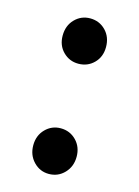

<svg xmlns="http://www.w3.org/2000/svg" viewBox="-91 -596 481 663"><g transform="rotate(15 149.0 -264.0)"><path d="M149 -380Q117 -380 94.5 -402.5Q72 -425 72 -460Q72 -496 94.5 -519Q117 -542 149 -542Q182 -542 204.5 -519Q227 -496 227 -460Q227 -425 204.5 -402.5Q182 -380 149 -380ZM149 14Q117 14 94.5 -9.5Q72 -33 72 -68Q72 -103 94.5 -126Q117 -149 149 -149Q182 -149 204.5 -126Q227 -103 227 -68Q227 -33 204.5 -9.5Q182 14 149 14Z"/></g></svg>

Font: Source Han Sans SC Medium
Style: Regular
Weight: 500
Designer: Ryoko NISHIZUKA 西塚涼子 (kana, bopomofo & ideographs); Paul D. Hunt (Latin, Greek & Cyrillic); Sandoll Communications 산돌커뮤니
Foundry: Adobe
Version: Version 2.004;hotconv 1.0.118;makeotfexe 2.5.65603